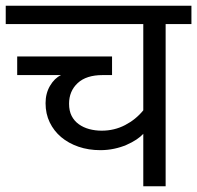

<svg xmlns="http://www.w3.org/2000/svg" viewBox="-30 -650 688 670"><path d="M30 -388V-453H361V-388H328Q271 -388 241 -360Q211 -332 211 -288Q211 -263 220 -245.5Q229 -228 245 -216.5Q261 -205 281.5 -199.5Q302 -194 325 -194Q369 -194 406.5 -213.5Q444 -233 470 -265V-566H-10V-630H638V-566H548V0H470V-183Q461 -173 446 -163Q431 -153 411.5 -144.5Q392 -136 368.5 -131Q345 -126 320 -126Q279 -126 244 -138Q209 -150 183.5 -171.5Q158 -193 143.5 -223Q129 -253 129 -290Q129 -324 144.5 -350.5Q160 -377 183 -388Z"/></svg>

Font: Mukta
Style: Regular
Weight: 400
Designer: Girish Dalvi and Yashodeep Gholap
Foundry: Ek Type
Version: Version 2.538;PS 1.001;hotconv 16.6.51;makeotf.lib2.5.65220;